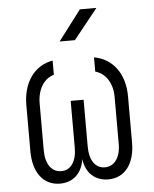

<svg xmlns="http://www.w3.org/2000/svg" viewBox="-55 -831 710 888"><g transform="rotate(-5 300.0 -387.5)"><path d="M243 -645H314L426 -785H349ZM188 10C250 10 291 -30 300 -94C308 -30 350 10 412 10C489 10 536 -52 536 -151V-365C536 -469 482 -543 395 -558V-492C443 -479 474 -431 474 -368V-149C474 -86 445 -47 401 -47C357 -47 330 -86 330 -149V-367H270V-149C270 -86 243 -47 199 -47C154 -47 126 -86 126 -149V-368C126 -432 156 -481 203 -494V-560C117 -545 64 -470 64 -365V-151C64 -52 111 10 188 10Z"/></g></svg>

Font: JetBrains Mono ExtraLight
Style: Regular
Weight: 240
Monospace: yes
Designer: Philipp Nurullin, Konstantin Bulenkov
Foundry: JetBrains
Version: Version 2.305